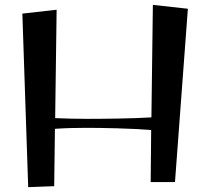

<svg xmlns="http://www.w3.org/2000/svg" viewBox="-20 -751 851 790"><path d="M72 -695 96 19 203 15 206 -221C249 -224 292 -225 335 -225C397 -225 517 -223 602 -216L600 -2H700L753 -715L609 -731L603 -268C525 -263 398 -262 339 -262C295 -262 251 -263 207 -265L213 -711Z"/></svg>

Font: Original Surfer
Style: Regular
Weight: 400
Designer: Astigmatic (AOETI)
Foundry: Astigmatic (AOETI)
Version: Version 1.001